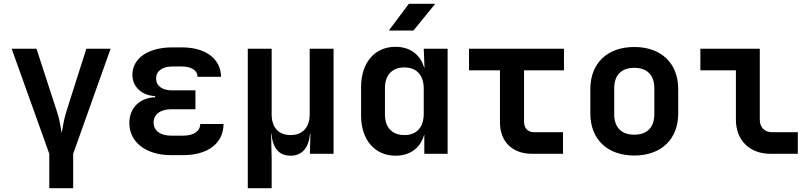

<svg xmlns="http://www.w3.org/2000/svg" viewBox="-20 -805 4240 1005"><path d="M238 180H363V0L559 -550H432L326 -217C314 -177 307 -133 303 -108C298 -133 293 -177 279 -218L171 -550H41L238 0Z M939 7C1069 7 1150 -56 1150 -156H1028C1028 -119 994 -95 939 -95H875C819 -95 784 -121 784 -164C784 -206 819 -233 875 -233H1003V-332H880C829 -332 797 -356 797 -394C797 -433 830 -457 882 -457H932C982 -457 1014 -436 1014 -403H1137C1136 -497 1057 -557 932 -557H882C757 -557 673 -501 673 -413C673 -351 722 -305 792 -302V-296C710 -293 657 -239 657 -161C657 -61 744 7 875 7Z M1277 180H1402V26L1399 -105H1401C1407 -33 1438 10 1501 10C1563 10 1596 -33 1603 -105H1605L1602 0H1726V-550H1601V-206C1601 -138 1564 -98 1501 -98C1438 -98 1402 -138 1402 -206V-550H1277Z M2015 -645H2144L2258 -785H2120ZM2050 10C2127 10 2180 -30 2200 -99H2201V0H2323V-550H2198L2202 -451H2200C2180 -520 2126 -560 2050 -560C1942 -560 1870 -478 1870 -349V-200C1870 -72 1943 10 2050 10ZM2097 -98C2033 -98 1995 -137 1995 -206V-344C1995 -413 2033 -452 2097 -452C2161 -452 2198 -411 2198 -341V-209C2198 -139 2161 -98 2097 -98Z M2765 0H2927V-113H2774C2742 -113 2723 -136 2723 -168V-437H2932V-550H2435V-437H2597V-165C2597 -63 2662 0 2765 0Z M3300 9C3441 9 3530 -76 3530 -211V-339C3530 -474 3441 -559 3300 -559C3159 -559 3070 -474 3070 -339V-211C3070 -76 3159 9 3300 9ZM3300 -100C3234 -100 3195 -137 3195 -207V-343C3195 -413 3234 -450 3300 -450C3366 -450 3405 -413 3405 -343V-207C3405 -137 3366 -100 3300 -100Z M4012 0H4156V-113H4021C3982 -113 3957 -139 3957 -178V-550H3646V-437H3832V-178C3832 -71 3904 0 4012 0Z"/></svg>

Font: JetBrains Mono
Style: Bold
Weight: 558
Monospace: yes
Designer: Philipp Nurullin, Konstantin Bulenkov
Foundry: JetBrains
Version: Version 2.305